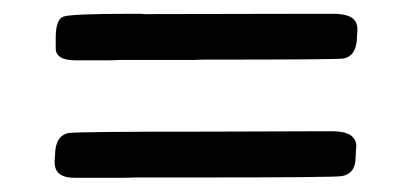

<svg xmlns="http://www.w3.org/2000/svg" viewBox="-20 -428 592 276"><path d="M459.5 -408.2Q493.7 -408.2 493.7 -386.7V-381.8L493.2 -376.5Q493.2 -347.2 473.1 -343.8Q464.4 -342.3 271.5 -342.3L256.8 -341.8H152.8L137.7 -341.3H88.9Q60.1 -341.3 60.1 -358.4V-373.5Q60.1 -399.9 71 -404.1Q82 -408.2 172.4 -408.2H182.1L187 -407.7L435.1 -408.2ZM458 -239.3Q492.2 -239.3 492.2 -217.3L491.7 -212.4L491.2 -202.1Q491.2 -178.2 471.2 -174.8Q459.5 -172.9 264.6 -172.9H175.8L156.2 -172.4H87.4Q58.6 -172.4 58.6 -194.3V-199.2L59.1 -204.1Q59.1 -233.4 79.1 -236.8Q90.8 -238.8 284.2 -238.8L433.6 -239.3Z"/></svg>

Font: Averia Serif Libre
Style: Regular
Weight: 400
Version: Version 1.002